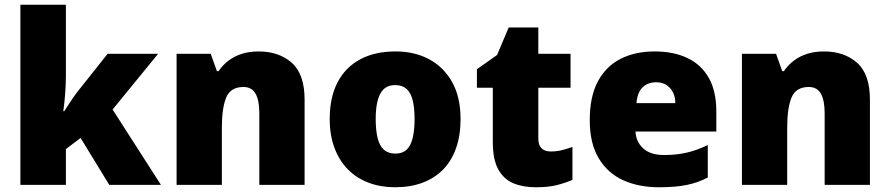

<svg xmlns="http://www.w3.org/2000/svg" viewBox="-20 -780 3754 810"><path d="M258 -461Q258 -427 255 -386Q252 -345 247 -311H251Q259 -323 269 -338.5Q279 -354 290 -370Q301 -386 310 -397L434 -553H647L455 -318L659 0H441L320 -198L258 -151V0H66V-760H258Z M1071 -563Q1157 -563 1211 -515Q1265 -467 1265 -360V0H1074V-302Q1074 -357 1058 -385Q1042 -413 1007 -413Q953 -413 934.5 -369Q916 -325 916 -242V0H725V-553H869L895 -480H902Q920 -506 944.5 -524.5Q969 -543 1000.5 -553Q1032 -563 1071 -563Z M1923 -278Q1923 -209 1904 -155Q1885 -101 1849 -64.5Q1813 -28 1762 -9Q1711 10 1646 10Q1586 10 1535.5 -9Q1485 -28 1448.5 -64.5Q1412 -101 1391.5 -155Q1371 -209 1371 -278Q1371 -370 1404.5 -433.5Q1438 -497 1500 -530Q1562 -563 1649 -563Q1729 -563 1790.5 -530Q1852 -497 1887.5 -433.5Q1923 -370 1923 -278ZM1565 -278Q1565 -231 1573 -198Q1581 -165 1599.5 -148.5Q1618 -132 1648 -132Q1678 -132 1695.5 -148.5Q1713 -165 1721 -198Q1729 -231 1729 -278Q1729 -325 1721 -357Q1713 -389 1695 -405Q1677 -421 1647 -421Q1604 -421 1584.5 -385Q1565 -349 1565 -278Z M2303 -141Q2329 -141 2350.5 -146.5Q2372 -152 2395 -160V-21Q2364 -8 2329 1Q2294 10 2240 10Q2186 10 2145.5 -7Q2105 -24 2082 -65.5Q2059 -107 2059 -182V-410H1992V-488L2077 -548L2126 -664H2251V-553H2387V-410H2251V-195Q2251 -168 2264.5 -154.5Q2278 -141 2303 -141Z M2741 -563Q2822 -563 2880.5 -535Q2939 -507 2970.5 -451Q3002 -395 3002 -310V-225H2661Q2663 -182 2693.5 -154Q2724 -126 2782 -126Q2834 -126 2877 -136Q2920 -146 2966 -168V-31Q2926 -10 2878.5 0Q2831 10 2759 10Q2675 10 2609.5 -19.5Q2544 -49 2506 -112Q2468 -175 2468 -273Q2468 -373 2502.5 -437Q2537 -501 2598.5 -532Q2660 -563 2741 -563ZM2748 -433Q2714 -433 2691.5 -412Q2669 -391 2665 -345H2829Q2829 -370 2819.5 -389.5Q2810 -409 2792 -421Q2774 -433 2748 -433Z M3456 -563Q3542 -563 3596 -515Q3650 -467 3650 -360V0H3459V-302Q3459 -357 3443 -385Q3427 -413 3392 -413Q3338 -413 3319.5 -369Q3301 -325 3301 -242V0H3110V-553H3254L3280 -480H3287Q3305 -506 3329.5 -524.5Q3354 -543 3385.5 -553Q3417 -563 3456 -563Z"/></svg>

Font: Noto Sans Devanagari Black
Style: Regular
Weight: 900
Version: Version 2.003